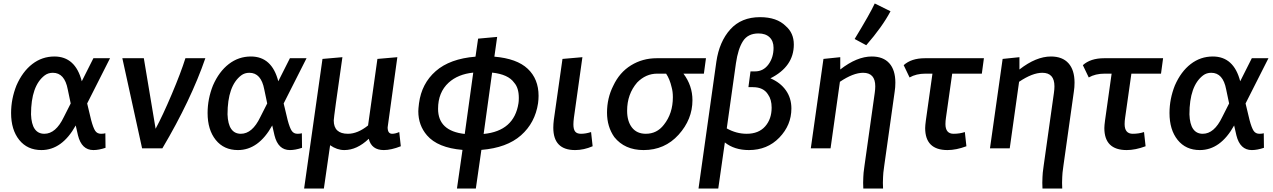

<svg xmlns="http://www.w3.org/2000/svg" viewBox="-20 -856 7349 1108"><path d="M519 10Q550 10 589 -3L588 -87Q578 -84 563 -84Q541 -84 529.5 -101Q518 -118 506 -163L483 -259L615 -520H519L452 -387Q415 -530 294 -530Q223 -530 166.5 -486.5Q110 -443 75 -363Q44 -285 44 -204Q44 -107 91 -48.5Q138 10 219 10Q338 10 417 -132L430 -75Q451 10 519 10ZM236 -84Q163 -84 159 -196Q159 -361 238 -421Q258 -436 285 -436Q353 -436 371 -340L388 -259L348 -180Q302 -84 236 -84Z M917 0Q1082 -279 1165 -520H1050Q1024 -437 971.5 -313Q919 -189 878 -113L810 -520H686L800 0Z M1653 10Q1684 10 1723 -3L1722 -87Q1712 -84 1697 -84Q1675 -84 1663.5 -101Q1652 -118 1640 -163L1617 -259L1749 -520H1653L1586 -387Q1549 -530 1428 -530Q1357 -530 1300.5 -486.5Q1244 -443 1209 -363Q1178 -285 1178 -204Q1178 -107 1225 -48.5Q1272 10 1353 10Q1472 10 1551 -132L1564 -75Q1585 10 1653 10ZM1370 -84Q1297 -84 1293 -196Q1293 -361 1372 -421Q1392 -436 1419 -436Q1487 -436 1505 -340L1522 -259L1482 -180Q1436 -84 1370 -84Z M1849 232 1885 -18Q1925 10 1967 10Q2040 10 2108 -55Q2124 10 2195 10Q2237 10 2293 -12L2284 -94Q2261 -84 2243 -84Q2217 -84 2217 -121Q2217 -126 2273 -526L2158 -516L2104 -132Q2044 -84 1988 -84Q1906 -84 1906 -161Q1906 -179 1956 -526L1841 -516L1735 232Z M2726 232 2758 9Q2905 -3 2986.5 -75Q3068 -147 3085 -260Q3088 -283 3088 -303Q3088 -400 3025.5 -459Q2963 -518 2833 -529L2849 -643L2739 -633L2724 -529Q2576 -517 2494.5 -445.5Q2413 -374 2398 -260Q2394 -228 2394 -214Q2394 -133 2444 -75Q2506 -3 2649 9L2617 232ZM2662 -83Q2508 -100 2508 -228Q2508 -323 2569 -379Q2623 -428 2711 -437ZM2771 -83 2820 -437Q2913 -427 2947 -379Q2974 -349 2974 -291Q2974 -271 2972 -260Q2947 -100 2771 -83Z M3299 10Q3349 10 3400 -12L3391 -94Q3360 -84 3333 -84Q3309 -84 3299 -97Q3289 -110 3289 -138Q3289 -154 3292 -177L3341 -526L3226 -516L3176 -164Q3173 -140 3173 -119Q3173 10 3299 10Z M3694 10Q3816 10 3896 -78.5Q3976 -167 3976 -278Q3976 -362 3924 -431H4042L4054 -520H3770Q3688 -520 3621.5 -479Q3555 -438 3519 -361Q3483 -290 3483 -206Q3483 -125 3525 -65Q3585 10 3694 10ZM3707 -84Q3655 -84 3627 -120Q3599 -156 3599 -217Q3599 -313 3657 -380Q3707 -431 3773 -431H3824Q3845 -400 3856 -352Q3863 -327 3863 -295Q3863 -201 3811 -136Q3771 -84 3707 -84Z M4289 -84Q4229 -84 4174 -115L4227 -491Q4239 -574 4267.5 -618.5Q4296 -663 4357 -663Q4398 -663 4421 -641Q4444 -619 4444 -580Q4444 -524 4414.5 -484Q4385 -444 4337 -444H4311L4299 -353H4325Q4386 -353 4412 -311Q4433 -282 4433 -235Q4433 -169 4395.5 -126.5Q4358 -84 4289 -84ZM4125 232 4163 -34Q4218 10 4302 10Q4408 10 4477.5 -62Q4547 -134 4547 -230Q4547 -290 4515 -335Q4483 -380 4426 -404Q4561 -472 4561 -599Q4561 -666 4514 -706Q4463 -757 4366 -757Q4258 -757 4194.5 -686.5Q4131 -616 4114 -500L4011 232Z M5076 232 5075 199 5076 166Q5076 147 5083 99L5143 -327Q5147 -352 5147 -379Q5147 -452 5112 -491Q5077 -530 5011 -530Q4925 -530 4829 -455V-526L4732 -516L4659 0H4773L4827 -384Q4904 -436 4961 -436Q5031 -436 5031 -358Q5031 -341 5028 -320L4969 99Q4962 147 4962 166L4961 199L4962 232ZM4979 -595Q5072 -702 5119 -791L5028 -836Q5002 -779 4912 -631Z M5448 10Q5498 10 5557 -12L5548 -94Q5518 -84 5483 -84Q5436 -84 5436 -140Q5436 -158 5439 -177L5475 -431H5646L5658 -520H5318Q5239 -520 5195 -480L5229 -409Q5267 -431 5321 -431H5361L5323 -161Q5319 -131 5319 -117Q5319 10 5448 10Z M6110 232 6109 199 6110 166Q6110 147 6117 99L6177 -327Q6181 -352 6181 -379Q6181 -452 6146 -491Q6111 -530 6045 -530Q5959 -530 5863 -455V-526L5766 -516L5693 0H5807L5861 -384Q5938 -436 5995 -436Q6065 -436 6065 -358Q6065 -341 6062 -320L6003 99Q5996 147 5996 166L5995 199L5996 232Z M6482 10Q6532 10 6591 -12L6582 -94Q6552 -84 6517 -84Q6470 -84 6470 -140Q6470 -158 6473 -177L6509 -431H6680L6692 -520H6352Q6273 -520 6229 -480L6263 -409Q6301 -431 6355 -431H6395L6357 -161Q6353 -131 6353 -117Q6353 10 6482 10Z M7204 10Q7235 10 7274 -3L7273 -87Q7263 -84 7248 -84Q7226 -84 7214.5 -101Q7203 -118 7191 -163L7168 -259L7300 -520H7204L7137 -387Q7100 -530 6979 -530Q6908 -530 6851.5 -486.5Q6795 -443 6760 -363Q6729 -285 6729 -204Q6729 -107 6776 -48.5Q6823 10 6904 10Q7023 10 7102 -132L7115 -75Q7136 10 7204 10ZM6921 -84Q6848 -84 6844 -196Q6844 -361 6923 -421Q6943 -436 6970 -436Q7038 -436 7056 -340L7073 -259L7033 -180Q6987 -84 6921 -84Z"/></svg>

Font: Brisa Sans Medium
Style: Italic
Weight: 600
Italic angle: -8°
Designer: Dalton Maag Ltd
Foundry: Dalton Maag Ltd
Version: Version 1.101;July 10, 2019;FontCreator 11.5.0.2425 64-bit